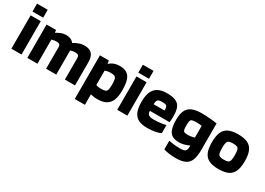

<svg xmlns="http://www.w3.org/2000/svg" viewBox="-8 -1482 3397 2462"><g transform="rotate(30 1691.0 -251.5)"><path d="M43 0V-494H193V0ZM39 -548V-665H197V-548Z M279 0V-494H419L429 -418V0ZM401 -346V-457H427Q454 -474 489.5 -489Q525 -504 563 -504Q636 -504 671.5 -464Q707 -424 707 -342V0H557V-322Q557 -346 544 -357.5Q531 -369 499 -369Q467 -369 438 -360Q409 -351 401 -346ZM679 -346V-454H683Q710 -472 752.5 -488Q795 -504 841 -504Q914 -504 949.5 -464Q985 -424 985 -342V0H835V-322Q835 -346 822 -357.5Q809 -369 777 -369Q745 -369 716 -360Q687 -351 679 -346Z M1069 152V-494H1201L1209 -448H1219V152ZM1185 -333 1165 -372Q1192 -443 1242.5 -473.5Q1293 -504 1361 -504Q1426 -504 1466 -478.5Q1506 -453 1524 -396.5Q1542 -340 1542 -247Q1542 -154 1517.5 -97.5Q1493 -41 1444 -15.5Q1395 10 1319 10Q1283 10 1251 4.5Q1219 -1 1196 -13.5Q1173 -26 1164 -46L1195 -155Q1209 -146 1230 -137.5Q1251 -129 1298 -129Q1338 -129 1358 -137.5Q1378 -146 1385 -171Q1392 -196 1392 -247Q1392 -299 1385 -325Q1378 -351 1359.5 -360Q1341 -369 1307 -369Q1271 -369 1246 -362.5Q1221 -356 1206 -347.5Q1191 -339 1185 -333Z M1610 0V-494H1760V0ZM1606 -548V-665H1764V-548Z M2061 -376Q2012 -376 1995.5 -359.5Q1979 -343 1979 -295H2140Q2140 -299 2140 -305.5Q2140 -312 2140 -317Q2138 -354 2122 -365Q2106 -376 2061 -376ZM2255 -27Q2234 -13 2179 -1.5Q2124 10 2054 10Q1974 10 1924 -16.5Q1874 -43 1851 -99.5Q1828 -156 1828 -247Q1828 -380 1884 -442Q1940 -504 2061 -504Q2143 -504 2190 -482.5Q2237 -461 2256.5 -415Q2276 -369 2276 -293Q2276 -261 2275 -242Q2274 -223 2271 -198H1979Q1980 -168 1990 -152.5Q2000 -137 2021.5 -131Q2043 -125 2078 -125Q2137 -125 2186 -132.5Q2235 -140 2255 -146Z M2387 137V10Q2406 15 2453 21Q2500 27 2556 27Q2590 27 2610.5 21Q2631 15 2640.5 -1.5Q2650 -18 2651 -48V-485H2801V-95Q2801 0 2779 56.5Q2757 113 2706 137.5Q2655 162 2568 162Q2505 162 2458.5 154Q2412 146 2387 137ZM2689 -200V-92Q2666 -79 2636.5 -65.5Q2607 -52 2573 -43Q2539 -34 2502 -34Q2439 -34 2400.5 -57Q2362 -80 2345 -132Q2328 -184 2328 -269Q2328 -354 2352.5 -405.5Q2377 -457 2431.5 -480.5Q2486 -504 2575 -504Q2605 -504 2638 -502Q2671 -500 2703 -497.5Q2735 -495 2760.5 -491.5Q2786 -488 2801 -485L2689 -352Q2676 -359 2646 -364Q2616 -369 2575 -369Q2530 -369 2509.5 -363Q2489 -357 2483.5 -336Q2478 -315 2478 -269Q2478 -227 2483 -206.5Q2488 -186 2504.5 -179.5Q2521 -173 2554 -173Q2586 -173 2624.5 -182Q2663 -191 2689 -200Z M3113 10Q3025 10 2971.5 -15.5Q2918 -41 2893.5 -97.5Q2869 -154 2869 -247Q2869 -340 2893.5 -396.5Q2918 -453 2971.5 -478.5Q3025 -504 3113 -504Q3201 -504 3254.5 -478.5Q3308 -453 3332.5 -396.5Q3357 -340 3357 -247Q3357 -154 3332.5 -97.5Q3308 -41 3254.5 -15.5Q3201 10 3113 10ZM3113 -129Q3153 -129 3173 -137.5Q3193 -146 3200 -171.5Q3207 -197 3207 -249Q3207 -301 3200 -326.5Q3193 -352 3173 -360.5Q3153 -369 3113 -369Q3074 -369 3053.5 -360.5Q3033 -352 3026 -326.5Q3019 -301 3019 -249Q3019 -197 3026 -171.5Q3033 -146 3053.5 -137.5Q3074 -129 3113 -129Z"/></g></svg>

Font: Blinker
Style: Regular
Weight: 400
Designer: Juergen Huber
Foundry: supertype
Version: 1.017